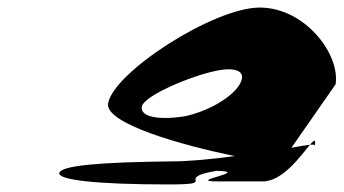

<svg xmlns="http://www.w3.org/2000/svg" viewBox="-20 -732 909 508"><path d="M137 -274C134 -256 234 -244 425 -244C567 -244 434 -260 553 -280C649 -278 466 -252 557 -252H675C729 -252 777 -322 800 -349C789 -348 772 -345 751 -341L868 -509C880 -590 786 -712 667 -712C545 -712 279 -540 266 -458C258 -405 460 -348 601 -319C541 -311 481 -305 435 -305C244 -303 140 -294 137 -274ZM355 -449C359 -479 489 -532 549 -544C607 -557 635 -542 613 -507C591 -472 527 -436 467 -424C401 -414 352 -422 355 -449ZM800 -349C809 -350 813 -349 813 -347C816 -365 811 -362 800 -349Z"/></svg>

Font: Ampere
Style: SCSuExtIta
Weight: 400
Version: Version 1